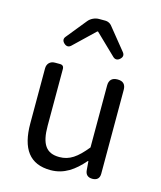

<svg xmlns="http://www.w3.org/2000/svg" viewBox="-123 -916 853 1017"><g transform="rotate(15 303.5 -407.0)"><path d="M516 -271V-498C516 -528 501 -543 471 -543C441 -543 425 -528 425 -498V-158C373 -94 334 -66 278 -66C206 -66 176 -109 176 -210V-523C176 -535 168 -543 156 -543H130H127C101 -543 84 -526 84 -500V-199C84 -60 136 13 251 13C325 13 379 -26 430 -85H433L437 -36C439 -12 453 0 477 0C502 0 516 -13 516 -38ZM412 -749 361 -812C353 -821 340 -827 328 -827H302H292C271 -827 248 -816 235 -800L146 -690C135 -677 138 -664 150 -653C162 -642 175 -641 187 -652L301 -761H305L417 -653C429 -641 443 -641 456 -653C469 -665 470 -678 459 -691Z"/></g></svg>

Font: GenSenRounded2 TW R
Style: Regular
Weight: 400
Version: Version 2.100;PS 2.1;hotconv 16.6.51;makeotf.lib2.5.65220 DE